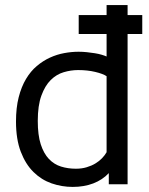

<svg xmlns="http://www.w3.org/2000/svg" viewBox="-20 -736 596 767"><path d="M414.6 0V-44.4Q389.6 -17.6 352.8 -3.4Q315.9 10.7 270.5 10.7Q227.1 10.7 186.3 -3.4Q145.5 -17.6 113.8 -48.8Q82 -80.1 63 -129.9Q43.9 -179.7 43.9 -250.5Q43.9 -305.7 54.7 -347.7Q65.4 -389.6 84 -420.7Q102.5 -451.7 127.2 -472.4Q151.9 -493.2 179.7 -505.9Q207.5 -518.6 236.8 -523.9Q266.1 -529.3 293.9 -529.3Q310.1 -529.3 326.7 -527.6Q343.3 -525.9 358.6 -523.4Q374 -521 386.2 -517.3Q398.4 -513.7 405.8 -510.3V-600.1H294.4V-675.8H405.8V-715.8H489.7V-675.8H548.3V-600.1H489.7V0ZM405.8 -431.6Q391.1 -441.4 360.4 -448.7Q329.6 -456.1 292 -456.1Q263.2 -456.1 234.4 -447.5Q205.6 -439 182.6 -416.3Q159.7 -393.6 145.3 -354Q130.9 -314.5 130.9 -252.9Q130.9 -196.3 142.8 -159.4Q154.8 -122.6 175.5 -100.8Q196.3 -79.1 223.9 -70.6Q251.5 -62 283.2 -62Q306.6 -62 326.2 -67.9Q345.7 -73.7 361.1 -83Q376.5 -92.3 387.7 -104Q398.9 -115.7 405.8 -127.9Z"/></svg>

Font: Arian AMU
Style: Regular
Weight: 400
Designer: Ruben Hakobyan (Tarumian)
Foundry: Ruben Hakobyan (Tarumian)
Version: Version 4.003